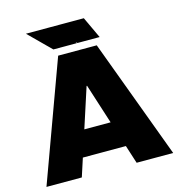

<svg xmlns="http://www.w3.org/2000/svg" viewBox="-124 -976 1017 1086"><g transform="rotate(-15 385.0 -433.5)"><path d="M14 0 270 -700H496L756 0H542L384 -493H381L221 0ZM228 -107V-259H538V-107ZM394 -741 268 -867H465L524 -741ZM253 -741 126 -867H322L390 -741Z"/></g></svg>

Font: REM ExtraBold
Style: Regular
Weight: 800
Designer: Octavio Pardo
Foundry: Ashler Design
Version: Version 1.005;gftools[0.9.28]